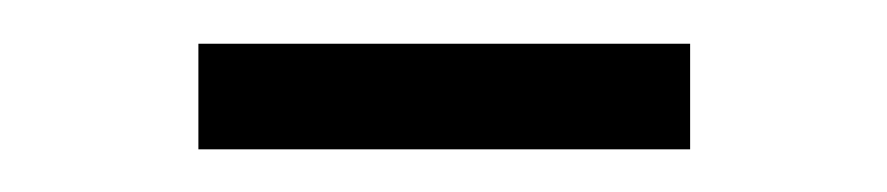

<svg xmlns="http://www.w3.org/2000/svg" viewBox="-20 -326 416 90"><path d="M73 -256V-305.5H303.5V-256Z"/></svg>

Font: Encode Sans Semi Condensed Light
Style: Regular
Weight: 300
Width: 4
Designer: Multiple Designers
Foundry: Impallari Type
Version: Version 3.000; ttfautohint (v1.8.3) -l 8 -r 50 -G 200 -x 14 